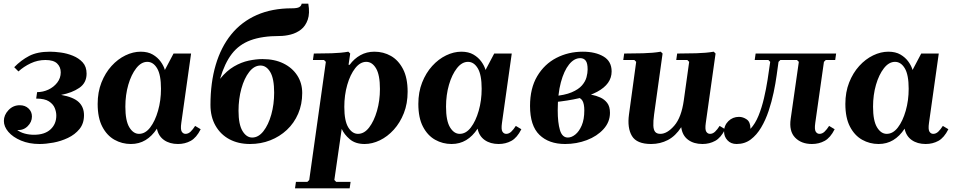

<svg xmlns="http://www.w3.org/2000/svg" viewBox="-20 -770 5176 1040"><path d="M311 -256Q378 -244 406.5 -217Q435 -190 435 -146Q435 -101 410.5 -71Q386 -41 348 -23Q310 -5 269 2.5Q228 10 194 10Q138 10 94 -8.5Q50 -27 25.5 -55.5Q1 -84 1 -115Q1 -147 26 -173.5Q51 -200 87 -200Q116 -200 134.5 -182.5Q153 -165 153 -139Q153 -109 129.5 -86Q106 -63 73 -66Q90 -53 114 -46.5Q138 -40 164 -40Q222 -40 253.5 -69Q285 -98 285 -144Q285 -164 276.5 -185Q268 -206 245 -221Q222 -236 176 -236L181 -271Q213 -271 242 -284.5Q271 -298 290 -322.5Q309 -347 309 -378Q309 -407 289.5 -426Q270 -445 226 -445Q184 -445 146 -427Q108 -409 80 -383L57 -406Q94 -444 138 -467Q182 -490 251 -490Q276 -490 309.5 -485.5Q343 -481 375 -468Q407 -455 428 -432Q449 -409 449 -371Q449 -321 409.5 -294Q370 -267 311 -256Z M509 -207Q509 -271 529.5 -323Q550 -375 584 -412.5Q618 -450 659.5 -470Q701 -490 742 -490Q781 -490 807.5 -474.5Q834 -459 850.5 -436Q867 -413 873 -391L920 -480H1015L962 -104Q957 -69 964.5 -57Q972 -45 985 -45Q1000 -45 1012.5 -57Q1025 -69 1037 -88L1067 -70Q1044 -24 1013 -7Q982 10 944 10Q899 10 868.5 -11.5Q838 -33 830 -73Q803 -32 768 -11Q733 10 689 10Q641 10 600 -13Q559 -36 534 -84Q509 -132 509 -207ZM659 -192Q659 -116 680.5 -80.5Q702 -45 733 -45Q767 -45 793.5 -79.5Q820 -114 836 -170Q852 -226 852 -289Q852 -365 831 -400Q810 -435 778 -435Q745 -435 718 -400.5Q691 -366 675 -311Q659 -256 659 -192Z M1334 10Q1271 10 1223 -15.5Q1175 -41 1147.5 -89Q1120 -137 1120 -202Q1120 -322 1148.5 -418.5Q1177 -515 1232.5 -583.5Q1288 -652 1370.5 -688.5Q1453 -725 1561 -725Q1590 -725 1601 -731.5Q1612 -738 1614 -750H1650Q1659 -698 1647 -663.5Q1635 -629 1610.5 -610Q1586 -591 1555 -583Q1524 -575 1494 -575Q1400 -575 1337.5 -552Q1275 -529 1236 -478.5Q1197 -428 1172 -343Q1208 -387 1247.5 -410Q1287 -433 1327 -441.5Q1367 -450 1402 -450Q1467 -450 1515 -426.5Q1563 -403 1590 -361.5Q1617 -320 1617 -266Q1617 -205 1595 -154Q1573 -103 1534 -66.5Q1495 -30 1444 -10Q1393 10 1334 10ZM1346 -25Q1380 -25 1407 -59.5Q1434 -94 1449.5 -149.5Q1465 -205 1465 -268Q1465 -344 1444 -379.5Q1423 -415 1391 -415Q1357 -415 1330 -380.5Q1303 -346 1287.5 -290Q1272 -234 1272 -170Q1272 -96 1293.5 -60.5Q1315 -25 1346 -25Z M1578 250 1583 215H1645L1655 205L1745 -435L1735 -445H1675L1680 -480Q1727 -480 1777 -481.5Q1827 -483 1867 -490L1877 -480L1868 -419H1874Q1898 -452 1932 -471Q1966 -490 2008 -490Q2057 -490 2097.5 -467Q2138 -444 2163 -396Q2188 -348 2188 -273Q2188 -209 2167.5 -157Q2147 -105 2113 -67.5Q2079 -30 2037.5 -10Q1996 10 1955 10Q1905 10 1874.5 -16Q1844 -42 1831 -72L1791 205L1801 215H1879L1874 250ZM1845 -191Q1845 -115 1866.5 -80Q1888 -45 1919 -45Q1953 -45 1979.5 -79.5Q2006 -114 2022 -169.5Q2038 -225 2038 -288Q2038 -364 2017 -399.5Q1996 -435 1964 -435Q1931 -435 1904 -400.5Q1877 -366 1861 -310.5Q1845 -255 1845 -191Z M2246 -207Q2246 -271 2266.5 -323Q2287 -375 2321 -412.5Q2355 -450 2396.5 -470Q2438 -490 2479 -490Q2518 -490 2544.5 -474.5Q2571 -459 2587.5 -436Q2604 -413 2610 -391L2657 -480H2752L2699 -104Q2694 -69 2701.5 -57Q2709 -45 2722 -45Q2737 -45 2749.5 -57Q2762 -69 2774 -88L2804 -70Q2781 -24 2750 -7Q2719 10 2681 10Q2636 10 2605.5 -11.5Q2575 -33 2567 -73Q2540 -32 2505 -11Q2470 10 2426 10Q2378 10 2337 -13Q2296 -36 2271 -84Q2246 -132 2246 -207ZM2396 -192Q2396 -116 2417.5 -80.5Q2439 -45 2470 -45Q2504 -45 2530.5 -79.5Q2557 -114 2573 -170Q2589 -226 2589 -289Q2589 -365 2568 -400Q2547 -435 2515 -435Q2482 -435 2455 -400.5Q2428 -366 2412 -311Q2396 -256 2396 -192Z M3041 10Q2953 10 2902 -39.5Q2851 -89 2851 -196Q2851 -292 2890 -357.5Q2929 -423 2994 -456.5Q3059 -490 3137 -490Q3205 -490 3249 -464Q3293 -438 3293 -383Q3293 -349 3273.5 -321.5Q3254 -294 3215 -273Q3176 -252 3116.5 -238Q3057 -224 2977 -216V-249Q3039 -254 3076.5 -270Q3114 -286 3132.5 -307.5Q3151 -329 3157 -352Q3163 -375 3163 -394Q3163 -428 3152.5 -441.5Q3142 -455 3123 -455Q3090 -455 3062.5 -421Q3035 -387 3018 -324Q3001 -261 3001 -172Q3001 -106 3013 -65.5Q3025 -25 3056 -25Q3076 -25 3096.5 -41.5Q3117 -58 3131 -90.5Q3145 -123 3145 -172Q3145 -206 3135.5 -223.5Q3126 -241 3096 -249L3146 -264Q3163 -261 3186 -256.5Q3209 -252 3231.5 -242Q3254 -232 3269 -212.5Q3284 -193 3284 -159Q3284 -109 3249 -70.5Q3214 -32 3158.5 -11Q3103 10 3041 10Z M3878 -88 3908 -70Q3885 -24 3854 -7Q3823 10 3785 10Q3738 10 3707 -13Q3676 -36 3670 -81Q3639 -33 3597.5 -11.5Q3556 10 3507 10Q3429 10 3403 -33.5Q3377 -77 3387 -150L3426 -435L3416 -445H3356L3361 -480Q3408 -480 3463.5 -481.5Q3519 -483 3559 -490L3569 -480L3523 -150Q3518 -113 3519 -89.5Q3520 -66 3529 -55.5Q3538 -45 3557 -45Q3594 -45 3632.5 -89.5Q3671 -134 3684 -227L3713 -435L3703 -445H3643L3648 -480Q3695 -480 3750.5 -481.5Q3806 -483 3846 -490L3856 -480L3803 -104Q3798 -69 3805.5 -57Q3813 -45 3826 -45Q3841 -45 3853.5 -57Q3866 -69 3878 -88Z M3970 10Q3939 10 3920.5 -10Q3902 -30 3902 -57Q3902 -91 3925.5 -114Q3949 -137 3983 -137Q4005 -137 4025 -123Q4045 -109 4045 -72Q4071 -100 4088.5 -143Q4106 -186 4118 -237Q4130 -288 4138 -339.5Q4146 -391 4152 -435L4142 -445H4068L4073 -480H4509L4504 -445H4453L4443 -435L4396 -104Q4391 -69 4398.5 -57Q4406 -45 4419 -45Q4434 -45 4446.5 -57Q4459 -69 4471 -88L4501 -70Q4478 -24 4447 -7Q4416 10 4378 10Q4320 10 4286.5 -25Q4253 -60 4263 -127L4307 -435L4297 -445H4207L4197 -435Q4193 -407 4187 -363Q4181 -319 4170.5 -269Q4160 -219 4143.5 -169.5Q4127 -120 4103 -79.5Q4079 -39 4046.5 -14.5Q4014 10 3970 10Z M4559 -207Q4559 -271 4579.5 -323Q4600 -375 4634 -412.5Q4668 -450 4709.5 -470Q4751 -490 4792 -490Q4831 -490 4857.5 -474.5Q4884 -459 4900.5 -436Q4917 -413 4923 -391L4970 -480H5065L5012 -104Q5007 -69 5014.5 -57Q5022 -45 5035 -45Q5050 -45 5062.5 -57Q5075 -69 5087 -88L5117 -70Q5094 -24 5063 -7Q5032 10 4994 10Q4949 10 4918.5 -11.5Q4888 -33 4880 -73Q4853 -32 4818 -11Q4783 10 4739 10Q4691 10 4650 -13Q4609 -36 4584 -84Q4559 -132 4559 -207ZM4709 -192Q4709 -116 4730.5 -80.5Q4752 -45 4783 -45Q4817 -45 4843.5 -79.5Q4870 -114 4886 -170Q4902 -226 4902 -289Q4902 -365 4881 -400Q4860 -435 4828 -435Q4795 -435 4768 -400.5Q4741 -366 4725 -311Q4709 -256 4709 -192Z"/></svg>

Font: Brygada 1918
Style: Italic
Weight: 400
Italic angle: -8°
Designer: Mateusz Machalski | Borys Kosmynka | Przemek Hoffer
Foundry: NIEPODLEGLA 2018
Version: Version 3.006